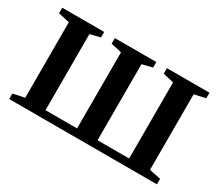

<svg xmlns="http://www.w3.org/2000/svg" viewBox="-98 -736 1084 950"><g transform="rotate(30 443.5 -261.0)"><path d="M21.5 0V-31.5L87 -45V-476.5L23 -491V-522.5H262.5V-491L204.5 -476.5V-42H385V-476.5L323.5 -491V-522.5H560.5V-491L502 -476.5V-42H682.5V-476.5L621 -491V-522.5H864V-491L800 -476.5V-45L865.5 -31.5V0Z"/></g></svg>

Font: Merriweather 96pt SemiBold
Style: Regular
Weight: 600
Version: Version 2.100